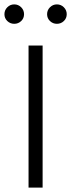

<svg xmlns="http://www.w3.org/2000/svg" viewBox="-33 -859 325 879"><path d="M0.5 -762.7Q-12.7 -775.4 -12.7 -793.9Q-12.7 -812.5 0.5 -825.7Q13.7 -838.9 32.2 -838.9Q50.8 -838.9 64 -825.7Q77.1 -812.5 77.1 -793.9Q77.1 -775.4 64 -762.7Q50.8 -750 32.2 -750Q13.7 -750 0.5 -762.7ZM195.8 -762.7Q182.6 -775.4 182.6 -793.9Q182.6 -812.5 195.8 -825.7Q209 -838.9 227.5 -838.9Q246.1 -838.9 259.3 -825.7Q272.5 -812.5 272.5 -793.9Q272.5 -775.4 259.3 -762.7Q246.1 -750 227.5 -750Q209 -750 195.8 -762.7ZM162.1 0H97.7V-650.4H162.1Z"/></svg>

Font: Lohit Devanagari
Style: Regular
Weight: 400
Version: 2.95.4